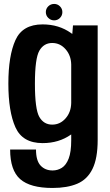

<svg xmlns="http://www.w3.org/2000/svg" viewBox="-20 -724 560 976"><path d="M247 231.5Q133.5 231.5 82.5 186.5Q31.5 141.5 31.5 36H163Q163 92.5 186.2 117.5Q209.5 142.5 247.5 142.5Q273 142.5 294.5 129Q316 115.5 329 82.2Q342 49 342 -10.5V-40.5Q341.5 -40.5 341 -40Q279.5 3.5 196.5 3.5Q94.5 3.5 58.5 -76.8Q22.5 -157 22.5 -299Q22.5 -440.5 58.5 -520.2Q94.5 -600 196.5 -600Q279.5 -600 341 -556Q344.5 -554 347.5 -551.5L351 -595H476.5V-12.5Q476.5 81 450.2 134.5Q424 188 373 209.8Q322 231.5 247 231.5ZM342 -396Q341 -442 314 -473Q286 -505.5 245.5 -505.5Q202.5 -505.5 180 -466.2Q157.5 -427 157.5 -298.5Q157.5 -168.5 180 -129.5Q202.5 -90.5 245.5 -90.5Q286 -90.5 314 -123Q341 -154 342 -200.5ZM255.5 -620.5Q238 -620.5 225.5 -632.8Q213 -645 213 -662.5Q213 -679.5 225.2 -691.8Q237.5 -704 255.5 -704Q272.5 -704 284.8 -691.8Q297 -679.5 297 -662.5Q297 -645 284.8 -632.8Q272.5 -620.5 255.5 -620.5Z"/></svg>

Font: Anybody SemiBold
Style: Regular
Weight: 600
Designer: Tyler Finck
Foundry: Etcetera Type Company
Version: Version 1.010; ttfautohint (v1.8.3) -l 8 -r 50 -G 200 -x 14 